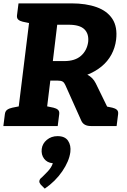

<svg xmlns="http://www.w3.org/2000/svg" viewBox="-32 -749 753 1141"><path d="M65 0 155 -729H392Q479 -729 542 -706.5Q605 -684 636 -636.5Q667 -589 658 -513Q652 -465 630 -424.5Q608 -384 571.5 -354Q535 -324 487 -305Q503 -297 515.5 -284.5Q528 -272 537 -254L661 0H508Q465 0 451 -32L356 -244Q350 -258 340.5 -264Q331 -270 310 -270H267L234 0ZM282 -386H350Q414 -386 449.5 -417.5Q485 -449 492 -500Q497 -548 469.5 -575Q442 -602 376 -602H308ZM564 0 524 -131 598 -117ZM-12 0 -3 -71Q-1 -88 10.5 -96.5Q22 -105 41 -109L86 -118L85 0ZM175 -729 146 -611 103 -620Q86 -624 76.5 -632.5Q67 -641 69 -658L78 -729ZM214 0 243 -118 286 -109Q303 -105 312.5 -96.5Q322 -88 320 -71L311 0ZM564 0 593 -118 636 -109Q653 -105 662.5 -96.5Q672 -88 670 -71L661 0ZM234 372 210 348Q206 342 203.5 337.5Q201 333 202 326Q204 314 217 305Q230 293 252 269.5Q274 246 282 221Q282 221 281.5 221Q281 221 281 221Q248 218 230 194Q212 170 216 136Q220 104 246.5 82Q273 60 310 60Q354 60 372.5 87.5Q391 115 386 155Q379 209 338 269Q297 329 234 372Z"/></svg>

Font: Aleo Black
Style: Italic
Weight: 900
Italic angle: -7°
Designer: Alessio Laiso
Foundry: Alessio Laiso
Version: Version 2.001;gftools[0.9.29]